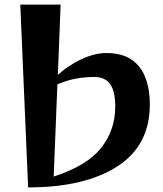

<svg xmlns="http://www.w3.org/2000/svg" viewBox="-20 -800 709 833"><path d="M68 -780H243L231 -475Q274 -515 332 -542.5Q390 -570 442 -570Q536 -570 583 -512Q630 -454 630 -346Q630 -169 489 -78Q348 13 102 13ZM480 -338Q480 -405 457.5 -435.5Q435 -466 390 -466Q347 -466 309.5 -459Q272 -452 229 -434L213 -34Q358 -81 419 -158.5Q480 -236 480 -338Z"/></svg>

Font: Tiejili SC
Style: Regular
Weight: 400
Designer: Buernia
Foundry: Ershou Xiaoxi Press
Version: Version 1.100